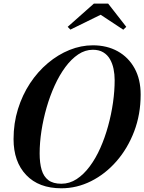

<svg xmlns="http://www.w3.org/2000/svg" viewBox="-20 -1004 778 1034"><path d="M310.5 10Q189 10 121 -61.5Q53 -133 53 -255Q53 -340.5 76.8 -416.8Q100.5 -493 142 -555.8Q183.5 -618.5 238 -664.2Q292.5 -710 354.5 -735Q416.5 -760 480 -760Q556 -760 614 -727.8Q672 -695.5 704.8 -636Q737.5 -576.5 737.5 -495Q737.5 -388 702.5 -296.2Q667.5 -204.5 607.5 -135.8Q547.5 -67 470.8 -28.5Q394 10 310.5 10ZM310.5 -14.5Q354.5 -14.5 392.8 -39.5Q431 -64.5 463.2 -107.8Q495.5 -151 520.2 -206.8Q545 -262.5 562.2 -325.2Q579.5 -388 588.5 -451.2Q597.5 -514.5 597.5 -572.5Q597.5 -604 591.5 -633Q585.5 -662 572.2 -685.2Q559 -708.5 536.2 -722.2Q513.5 -736 480 -736Q438.5 -736 401.2 -711Q364 -686 332 -642.8Q300 -599.5 274.5 -543.5Q249 -487.5 231 -425Q213 -362.5 203.2 -299Q193.5 -235.5 193.5 -177.5Q193.5 -126 204.2 -89.5Q215 -53 240.5 -33.8Q266 -14.5 310.5 -14.5ZM359 -844.5 344.5 -859.5 485.5 -984.5H562.5L660 -859.5L644 -844L522 -924.5Z"/></svg>

Font: Bodoni Moda 9pt SemiBold
Style: Italic
Weight: 600
Italic angle: -13°
Designer: Owen Earl
Foundry: indestructible type
Version: Version 2.004